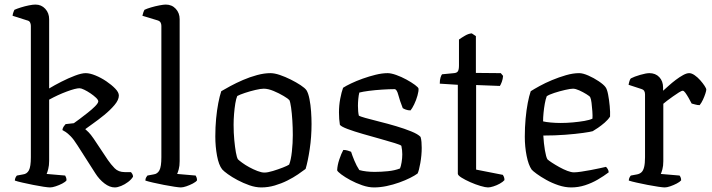

<svg xmlns="http://www.w3.org/2000/svg" viewBox="-20 -820 3113 840"><path d="M199 0Q191 0 170.5 -3Q150 -6 125.5 -11Q101 -16 78.5 -21Q56 -26 45 -30Q45 -36 47.5 -42Q50 -48 54 -52L81 -57Q98 -59 106.5 -75Q115 -91 115 -132V-707Q115 -715 111.5 -722Q108 -729 98 -731L35 -751Q36 -760 39 -767.5Q42 -775 43 -777Q54 -782 71.5 -787.5Q89 -793 106.5 -796.5Q124 -800 135 -800Q161 -800 178 -781.5Q195 -763 195 -736V-433Q218 -447 248.5 -462.5Q279 -478 308 -489Q337 -500 355 -500Q373 -500 397.5 -490Q422 -480 445 -464.5Q468 -449 484 -432.5Q500 -416 500 -402Q500 -383 481 -360.5Q462 -338 435.5 -316.5Q409 -295 385.5 -278.5Q362 -262 353 -255Q358 -251 367.5 -241.5Q377 -232 390 -213L452 -120Q465 -101 481.5 -84Q498 -67 526 -67H553Q555 -65 558.5 -59.5Q562 -54 562 -47Q555 -35 540.5 -24Q526 -13 510 -6.5Q494 0 482 0Q460 0 437 -17.5Q414 -35 397 -62L319 -184Q302 -211 289 -224Q276 -237 267.5 -242.5Q259 -248 253 -251Q254 -260 259 -267Q264 -274 267 -277L303 -281Q312 -287 328.5 -299.5Q345 -312 363.5 -326.5Q382 -341 395.5 -354.5Q409 -368 410 -376Q410 -383 400 -392.5Q390 -402 376 -411.5Q362 -421 348.5 -427.5Q335 -434 328 -434Q311 -434 272 -419.5Q233 -405 195 -384V-116Q195 -96 191 -80.5Q187 -65 184 -59L265 -52Q267 -49 269 -43.5Q271 -38 271 -31Q266 -24 252.5 -17Q239 -10 224 -5Q209 0 199 0Z M771 0Q764 0 743.5 -3Q723 -6 697.5 -11Q672 -16 650 -21Q628 -26 616 -30Q616 -38 619.5 -44Q623 -50 625 -52L652 -57Q669 -59 677.5 -75Q686 -91 686 -132V-707Q686 -715 682.5 -721.5Q679 -728 669 -731L603 -751Q605 -760 607.5 -767Q610 -774 612 -777Q622 -782 640.5 -787.5Q659 -793 677.5 -796.5Q696 -800 705 -800Q732 -800 749 -781.5Q766 -763 766 -736V-115Q766 -94 762 -79.5Q758 -65 755 -59L836 -52Q838 -49 840 -43.5Q842 -38 842 -31Q837 -24 823.5 -17Q810 -10 795.5 -5Q781 0 771 0Z M1123 0Q1098 0 1071 -9.5Q1044 -19 1019.5 -32Q995 -45 977 -58Q959 -71 952 -79Q937 -98 929.5 -138.5Q922 -179 922 -223Q922 -264 925.5 -301Q929 -338 935 -369Q941 -400 948 -421Q963 -430 988 -443.5Q1013 -457 1043 -470Q1073 -483 1104.5 -491.5Q1136 -500 1163 -500Q1181 -500 1204.5 -492Q1228 -484 1252 -472Q1276 -460 1295 -447.5Q1314 -435 1321 -425Q1329 -412 1334 -386.5Q1339 -361 1341 -332Q1343 -303 1343 -278Q1343 -221 1335 -167.5Q1327 -114 1317 -81Q1304 -71 1283.5 -57Q1263 -43 1237 -30Q1211 -17 1182 -8.5Q1153 0 1123 0ZM1137 -65Q1151 -65 1174 -72Q1197 -79 1217.5 -87Q1238 -95 1245 -100Q1253 -120 1257 -157Q1261 -194 1261 -229Q1261 -261 1259 -293Q1257 -325 1253.5 -349.5Q1250 -374 1246 -382Q1241 -388 1221 -400Q1201 -412 1177 -422Q1153 -432 1134 -432Q1121 -432 1097.5 -426.5Q1074 -421 1051.5 -413.5Q1029 -406 1018 -400Q1013 -389 1009.5 -367.5Q1006 -346 1004 -321.5Q1002 -297 1002 -274Q1002 -239 1005 -207.5Q1008 -176 1012 -153.5Q1016 -131 1021 -123Q1026 -118 1039.5 -108Q1053 -98 1070.5 -88.5Q1088 -79 1106 -72Q1124 -65 1137 -65Z M1616 0Q1592 0 1564.5 -9.5Q1537 -19 1513 -32Q1489 -45 1473 -57Q1457 -69 1455 -75Q1456 -97 1464.5 -122.5Q1473 -148 1482 -164Q1493 -164 1502 -161Q1511 -158 1516 -156Q1521 -140 1530.5 -117Q1540 -94 1552 -76Q1566 -72 1583.5 -70Q1601 -68 1619 -68Q1647 -68 1677 -71Q1707 -74 1730 -83Q1734 -92 1737 -110Q1740 -128 1740 -145Q1740 -153 1739 -163Q1738 -173 1736 -182Q1733 -186 1707 -194Q1681 -202 1643.5 -212.5Q1606 -223 1567.5 -234Q1529 -245 1501 -255.5Q1473 -266 1467 -274Q1465 -286 1464 -299.5Q1463 -313 1463 -328Q1463 -359 1468.5 -388Q1474 -417 1481 -436Q1493 -444 1516 -455Q1539 -466 1567 -476Q1595 -486 1623.5 -493Q1652 -500 1676 -500Q1691 -500 1713.5 -492Q1736 -484 1758 -472Q1780 -460 1795.5 -448.5Q1811 -437 1811 -432Q1812 -422 1806.5 -402Q1801 -382 1792 -363.5Q1783 -345 1776 -337Q1765 -337 1755.5 -340.5Q1746 -344 1742 -347Q1729 -380 1722.5 -405Q1716 -430 1706 -430Q1683 -430 1652 -428Q1621 -426 1594 -422.5Q1567 -419 1552 -415Q1549 -403 1547.5 -387Q1546 -371 1546 -357Q1546 -344 1547 -333Q1548 -322 1550 -314Q1554 -311 1578.5 -304Q1603 -297 1639.5 -288Q1676 -279 1713 -268Q1750 -257 1779.5 -245Q1809 -233 1820 -221Q1823 -211 1824 -198.5Q1825 -186 1825 -173Q1825 -141 1819 -107Q1813 -73 1807 -61Q1795 -52 1774 -41.5Q1753 -31 1726.5 -21.5Q1700 -12 1671.5 -6Q1643 0 1616 0Z M2115 0Q2104 0 2082 -6.5Q2060 -13 2037.5 -23Q2015 -33 1999 -43Q1983 -53 1983 -60V-449L1904 -454Q1904 -471 1907.5 -481.5Q1911 -492 1914 -495L1966 -500Q1979 -501 1983.5 -508.5Q1988 -516 1988 -534V-647Q1999 -655 2014.5 -664Q2030 -673 2044 -674L2062 -662V-501L2171 -500L2181 -488Q2180 -474 2175.5 -462Q2171 -450 2167 -444L2063 -448V-78L2180 -55Q2182 -52 2184.5 -46.5Q2187 -41 2187 -32Q2180 -24 2166.5 -16.5Q2153 -9 2138.5 -4.5Q2124 0 2115 0Z M2479 0Q2452 0 2423.5 -9.5Q2395 -19 2370 -33Q2345 -47 2328 -59.5Q2311 -72 2306 -78Q2292 -98 2284 -138Q2276 -178 2276 -222Q2276 -263 2279.5 -301Q2283 -339 2289 -370Q2295 -401 2302 -421Q2316 -430 2340.5 -443.5Q2365 -457 2395 -469.5Q2425 -482 2456 -491Q2487 -500 2514 -500Q2530 -500 2554 -489.5Q2578 -479 2599.5 -464.5Q2621 -450 2629 -439Q2636 -430 2640.5 -406.5Q2645 -383 2647.5 -356Q2650 -329 2649 -310Q2640 -296 2625.5 -283.5Q2611 -271 2596.5 -261Q2582 -251 2573 -246Q2563 -243 2531 -238.5Q2499 -234 2453.5 -230.5Q2408 -227 2357 -227Q2359 -192 2364 -162.5Q2369 -133 2375 -123Q2380 -118 2394.5 -108.5Q2409 -99 2427 -89Q2445 -79 2462 -72.5Q2479 -66 2491 -66Q2503 -66 2523 -69Q2543 -72 2564.5 -76Q2586 -80 2604 -84Q2622 -88 2631 -90Q2635 -87 2639 -80Q2643 -73 2643 -66Q2622 -50 2595.5 -34.5Q2569 -19 2539.5 -9.5Q2510 0 2479 0ZM2433 -282Q2459 -282 2486.5 -284.5Q2514 -287 2537 -291Q2560 -295 2572 -301Q2573 -314 2571.5 -333.5Q2570 -353 2568 -370Q2566 -387 2562 -395Q2560 -399 2545.5 -408Q2531 -417 2514.5 -424.5Q2498 -432 2487 -432Q2476 -432 2452 -426.5Q2428 -421 2405 -413.5Q2382 -406 2372 -399Q2367 -386 2363.5 -366.5Q2360 -347 2358 -326.5Q2356 -306 2356 -289Q2368 -286 2389.5 -284Q2411 -282 2433 -282Z M2888 0Q2881 0 2860 -3Q2839 -6 2813.5 -11Q2788 -16 2765.5 -21Q2743 -26 2731 -30Q2731 -37 2734 -43Q2737 -49 2740 -52L2767 -57Q2778 -59 2786 -66Q2794 -73 2798 -89Q2802 -105 2802 -132V-407Q2802 -416 2798.5 -422Q2795 -428 2785 -431L2730 -449Q2732 -460 2734.5 -467Q2737 -474 2740 -477Q2755 -485 2781 -492.5Q2807 -500 2821 -500Q2848 -500 2864.5 -482.5Q2881 -465 2881 -437V-423Q2890 -431 2905 -444.5Q2920 -458 2936.5 -470.5Q2953 -483 2968.5 -491.5Q2984 -500 2995 -500Q3006 -500 3019 -491Q3032 -482 3043.5 -469Q3055 -456 3062.5 -444.5Q3070 -433 3070 -428Q3070 -423 3066 -410.5Q3062 -398 3055.5 -384Q3049 -370 3041 -360Q3031 -360 3021 -363Q3011 -366 3006 -367Q3000 -379 2992.5 -392Q2985 -405 2978.5 -414Q2972 -423 2967 -423Q2962 -423 2950 -415.5Q2938 -408 2924 -398Q2910 -388 2898 -379Q2886 -370 2882 -366V-115Q2882 -94 2878 -79.5Q2874 -65 2871 -59L2953 -52Q2955 -50 2957.5 -44.5Q2960 -39 2960 -31Q2954 -24 2940.5 -17Q2927 -10 2912.5 -5Q2898 0 2888 0Z"/></svg>

Font: Texturina Medium 12pt Light
Style: Regular
Weight: 300
Version: Version 1.002